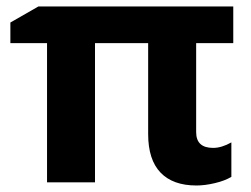

<svg xmlns="http://www.w3.org/2000/svg" viewBox="-20 -566 779 596"><path d="M588.9 -155.8Q588.9 -106.9 641.6 -106.9Q668 -106.9 698.2 -124V-17.1Q678.2 -4.9 647.2 2.4Q616.2 9.8 589.8 9.8Q516.6 9.8 478.3 -30.3Q439.9 -70.3 439.9 -149.9V-432.1H274.9V0H126V-432.1H12.2V-496.1L99.1 -545.9H704.1V-432.1H588.9Z"/></svg>

Font: OpenSans-Bold
Style: Bold
Weight: 700
Foundry: Ascender Corporation
Version: Version 1.10